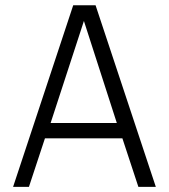

<svg xmlns="http://www.w3.org/2000/svg" viewBox="-20 -725 655 745"><path d="M454.9 -188.2H154.4L92.3 0H30.8L264.1 -704.6H350.8L584.6 0H516.9ZM176.4 -247.7H433.3L305.6 -643.6Z"/></svg>

Font: Fira Code Light
Style: Regular
Weight: 300
Monospace: yes
Designer: Carrois Corporate, Edenspiekermann AG, Nikita Prokopov
Foundry: Carrois Corporate, Edenspiekermann AG, Nikita Prokopov
Version: Version 6.000; ttfautohint (v1.8.2) -l 8 -r 50 -G 200 -x 14 